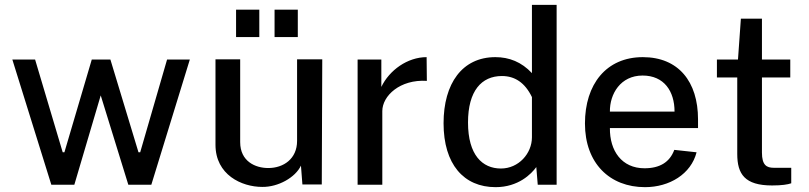

<svg xmlns="http://www.w3.org/2000/svg" viewBox="-20 -763 3340 793"><path d="M764 -517H670L559 -134H552L436 -517H359L246 -134H239L125 -517H31L192 0H287L396 -369L510 0H605Z M1051 -723H955V-610H1051ZM1210 -723H1114V-610H1210ZM1063 9C1129 10 1200 -30 1223 -79L1229 -1H1309L1311 -518H1207V-181C1207 -107 1151 -69 1088 -69C1034 -69 972 -97 972 -176V-518H870V-165C870 -41 978 9 1063 9Z M1457 0H1559V-304C1559 -367 1632 -436 1743 -429L1742 -527C1663 -527 1588 -473 1555 -404V-517H1457Z M2027 10C2121 10 2175 -45 2195 -73L2201 0H2279V-743H2177V-461C2134 -507 2083 -527 2026 -527C1889 -527 1812 -418 1812 -254C1812 -85 1895 10 2027 10ZM2049 -67C1972 -67 1913 -123 1913 -257C1913 -388 1969 -449 2053 -449C2106 -449 2148 -422 2177 -362V-196C2177 -129 2122 -67 2049 -67Z M2499 -234H2863V-270C2863 -426 2782 -527 2635 -527C2484 -527 2396 -415 2396 -253C2396 -89 2498 10 2644 10C2745 10 2834 -44 2857 -134L2765 -144C2746 -93 2705 -68 2642 -68C2548 -68 2498 -140 2499 -234ZM2499 -302C2498 -375 2543 -451 2634 -451C2723 -451 2766 -386 2766 -302Z M3244 -443V-517H3127V-686H3040L3028 -517H2941V-443H3025V-127C3025 -44 3056 3 3169 3C3209 3 3234 -1 3248 -6V-70H3176C3146 -70 3127 -81 3127 -133V-443Z"/></svg>

Font: United Sans Medium
Style: Regular
Weight: 500
Designer: Pablo Impallari, Rodrigo Fuenzalida (Modified by Dan O. Williams)
Version: Version 1.000;PS 001.000;hotconv 1.0.88;makeotf.lib2.5.64775